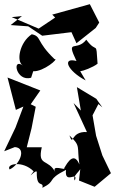

<svg xmlns="http://www.w3.org/2000/svg" viewBox="-37 -853 551 919"><path d="M68 -776 14 -733 98 -727 165 -682 305 -699 329 -646 421 -719 438 -745 393 -833 213 -783 227 -769 148 -716 19 -771ZM347 -512C360 -513 407 -530 430 -548C422 -667 430 -590 376 -663C330 -603 276 -672 329 -561C259 -580 284 -515 373 -468ZM122 -512C171 -509 248 -575 224 -570C134 -656 163 -679 115 -689C57 -651 39 -558 73 -539C18 -579 40 -460 112 -481ZM34 -149C93 -145 56 -63 9 -42C-9 -69 71 -86 124 -33C83 19 143 -54 139 -26C138 52 173 11 166 46C236 11 182 9 279 -40C270 35 340 -39 321 11C302 -22 381 -34 356 -120L341 11L416 41L494 -24L453 -109L423 -203L406 -301L434 -355L453 -339L424 -380L331 -436L350 -324L315 -360L379 -221C298 -226 317 -148 295 -205C352 -152 330 -154 343 -66C311 -143 271 -43 270 -49C282 -33 203 -72 229 -26C195 -96 141 -54 163 -148H91L114 -239L134 -342L110 -354L156 -420L-1 -482L39 -327L75 -343L37 -242L-17 -129Z"/></svg>

Font: Charger Distortion
Style: 2
Weight: 400
Designer: Jasper
Foundry: Cannot Into Space Fonts
Version: Version 0.98